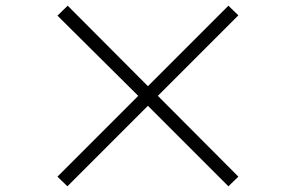

<svg xmlns="http://www.w3.org/2000/svg" viewBox="-20 -711 1040 675"><path d="M818 -90 535 -374 818 -657 783 -691 500 -408 218 -691 182 -656 466 -374 182 -90 217 -56 500 -339 783 -56Z"/></svg>

Font: Noto Sans T Chinese Light
Style: Regular
Weight: 300
Designer: Ryoko NISHIZUKA (kana & ideographs); Paul D. Hunt (Latin, Greek & Cyrillic); Wenlong ZHANG (bopomofo); Sandoll Communica
Foundry: Adobe Systems Incorporated
Version: Version 1.000;PS 1;hotconv 1.0.78;makeotf.lib2.5.61930